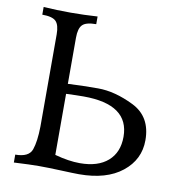

<svg xmlns="http://www.w3.org/2000/svg" viewBox="-79 -766 797 842"><g transform="rotate(10 320.0 -345.5)"><path d="M322.8 -46.4Q403.3 -46.4 447.5 -85.2Q491.7 -124 491.7 -193.4Q491.7 -337.4 288.6 -337.4Q258.3 -337.4 210.9 -335.4V-63.5Q273.4 -46.4 322.8 -46.4ZM327.6 2Q305.7 2 246.6 -0.5Q187.5 -2.9 147.5 -2.9Q112.3 -2.9 37.6 1V-34.2Q98.1 -34.2 111.1 -71Q124 -107.9 125 -173.8V-585Q125 -627 108.9 -643.1Q92.8 -659.2 47.9 -659.2V-693.4Q108.4 -689.5 168 -689.5Q227.5 -689.5 288.1 -693.4V-659.2Q243.2 -659.2 227.1 -643.1Q210.9 -627 210.9 -585V-379.9Q270 -383.3 345.2 -383.3Q419.9 -383.3 504.4 -341.8Q588.9 -300.3 588.9 -195.3Q588.9 -108.9 519.3 -53.5Q449.7 2 327.6 2Z"/></g></svg>

Font: Kelvinch
Style: Regular
Weight: 400
Designer: Paul James MIller
Foundry: High-Logic / Made with FontCreator
Version: Version 3.30 September 23, 2016